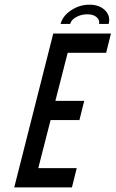

<svg xmlns="http://www.w3.org/2000/svg" viewBox="-20 -812 501 832"><path d="M312.5 -83.3 291.7 0H41.7L210.8 -666.7H460.8L440 -583.3H273.3L220 -375H345L324.2 -291.7H199.2L145.8 -83.3ZM409.2 -708.3Q410 -712.5 410 -715.8Q410 -728.3 396.7 -739.2Q383.3 -750 357.5 -750Q331.7 -750 310 -737.9Q288.3 -725.8 284.2 -708.3H242.5Q251.7 -743.3 288.3 -767.5Q325 -791.7 367.5 -791.7Q410.8 -791.7 435 -767.5Q453.3 -750 453.3 -726.7Q453.3 -717.5 450.8 -708.3Z"/></svg>

Font: Yulong
Style: Italic
Weight: 400
Italic angle: -14.25°
Designer: GGBotNet
Foundry: f0n7.com
Version: 1.00